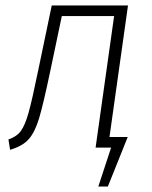

<svg xmlns="http://www.w3.org/2000/svg" viewBox="-20 -542 557 705"><path d="M382 -39H449L376 143H341L388 0H331L399 -483H207L165 -283Q139 -159 123.5 -107.5Q108 -56 85 -30.5Q62 -5 17 8L11 -30Q41 -40 56.5 -61Q72 -82 85 -128.5Q98 -175 121 -287L170 -522H450Z"/></svg>

Font: Fira Sans Condensed ExtraLight
Style: Italic
Weight: 275
Width: 3
Italic angle: -8°
Designer: Carrois Corporate & Edenspiekermann AG
Foundry: Carrois Corporate GbR & Edenspiekermann AG
Version: Version 4.203